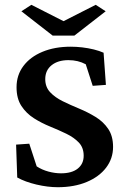

<svg xmlns="http://www.w3.org/2000/svg" viewBox="-20 -781 525 810"><path d="M223.6 8.8Q181.6 8.8 133.8 -2.4Q85.9 -13.7 52.7 -32.2L47.9 -170.9L103.5 -174.8L134.8 -79.1Q157.2 -64.5 184.6 -57.1Q211.9 -49.8 237.3 -49.8Q283.2 -49.8 308.1 -69.8Q333 -89.8 333 -124Q333 -158.2 312.5 -179.7Q292 -201.2 259.8 -216.8Q227.5 -232.4 191.4 -247.1Q155.3 -261.7 123 -282.2Q90.8 -302.7 70.3 -334Q49.8 -365.2 49.8 -413.1Q49.8 -463.9 78.6 -502.4Q107.4 -541 159.2 -562.5Q210.9 -584 278.3 -584Q301.8 -584 327.1 -581.1Q352.5 -578.1 376 -572.3Q399.4 -566.4 417 -558.6L426.8 -422.9L371.1 -418.9L341.8 -509.8Q309.6 -527.3 268.6 -527.3Q224.6 -527.3 197.8 -505.9Q170.9 -484.4 170.9 -447.3Q170.9 -414.1 191.4 -392.1Q211.9 -370.1 244.6 -354Q277.3 -337.9 314 -322.8Q350.6 -307.6 383.3 -287.6Q416 -267.6 436.5 -237.3Q457 -207 457 -161.1Q457 -112.3 427.7 -73.7Q398.4 -35.2 345.7 -13.2Q293 8.8 223.6 8.8ZM70.3 -733.4 112.3 -760.7 279.3 -675.8H216.8L383.8 -760.7L425.8 -733.4L293.9 -630.9H202.1Z"/></svg>

Font: Crimson Pro SemiBold
Style: Regular
Weight: 600
Designer: Jacques Le Bailly
Foundry: Baron von Fonthausen
Version: Version 1.003